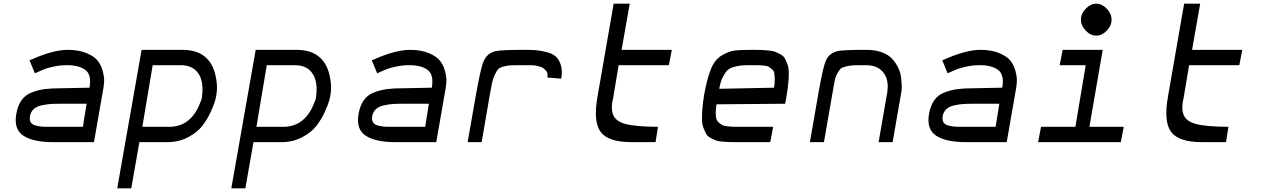

<svg xmlns="http://www.w3.org/2000/svg" viewBox="-20 -770 6838 1040"><path d="M268 0Q161 0 107.5 -34.5Q54 -69 68 -152Q76 -198 96.5 -227Q117 -256 152.5 -269.5Q188 -283 223.5 -287.5Q259 -292 314 -292L465 -295Q477 -366 442 -391.5Q407 -417 343 -417Q305 -417 269 -409Q233 -401 218 -394.5Q203 -388 169 -373L140 -443Q265 -500 347 -500Q407 -500 449.5 -482Q492 -464 510.5 -439.5Q529 -415 537 -383Q545 -351 544 -330.5Q543 -310 540 -292L489 0ZM278 -83H429L449 -208H304Q273 -208 252 -206.5Q231 -205 204 -199Q177 -193 161.5 -178Q146 -163 142 -140Q139 -119 147 -106.5Q155 -94 177.5 -89Q200 -84 214.5 -83.5Q229 -83 261 -83Q272 -83 278 -83Z M615 250 747 -500H968Q1115 -500 1147 -363Q1161 -304 1152 -256Q1152 -251 1146 -228Q1140 -205 1122 -165Q1104 -125 1076.5 -89Q1049 -53 998.5 -26.5Q948 0 886 0H735L691 250ZM751 -83H896Q1007 -83 1058 -198Q1074 -234 1074 -244V-246Q1088 -347 1037 -392Q1007 -417 958 -417H807Z M1233 250 1365 -500H1586Q1733 -500 1765 -363Q1779 -304 1770 -256Q1770 -251 1764 -228Q1758 -205 1740 -165Q1722 -125 1694.5 -89Q1667 -53 1616.5 -26.5Q1566 0 1504 0H1353L1309 250ZM1369 -83H1514Q1625 -83 1676 -198Q1692 -234 1692 -244V-246Q1706 -347 1655 -392Q1625 -417 1576 -417H1425Z M2122 0Q2015 0 1961.5 -34.5Q1908 -69 1922 -152Q1930 -198 1950.5 -227Q1971 -256 2006.5 -269.5Q2042 -283 2077.5 -287.5Q2113 -292 2168 -292L2319 -295Q2331 -366 2296 -391.5Q2261 -417 2197 -417Q2159 -417 2123 -409Q2087 -401 2072 -394.5Q2057 -388 2023 -373L1994 -443Q2119 -500 2201 -500Q2261 -500 2303.5 -482Q2346 -464 2364.5 -439.5Q2383 -415 2391 -383Q2399 -351 2398 -330.5Q2397 -310 2394 -292L2343 0ZM2132 -83H2283L2303 -208H2158Q2127 -208 2106 -206.5Q2085 -205 2058 -199Q2031 -193 2015.5 -178Q2000 -163 1996 -140Q1993 -119 2001 -106.5Q2009 -94 2031.5 -89Q2054 -84 2068.5 -83.5Q2083 -83 2115 -83Q2126 -83 2132 -83Z M2513 0 2558 -256Q2584 -403 2599 -437Q2618 -482 2664 -493Q2696 -500 2819 -500Q2856 -500 2879 -498.5Q2902 -497 2936 -489Q2970 -481 2988.5 -465.5Q3007 -450 3017.5 -419Q3028 -388 3020 -344L2945 -350Q2947 -362 2945 -372Q2943 -382 2936.5 -388.5Q2930 -395 2923 -400.5Q2916 -406 2904.5 -409Q2893 -412 2885 -414Q2877 -416 2864 -416.5Q2851 -417 2845 -417Q2839 -417 2827 -417Q2815 -417 2814 -417H2812Q2769 -417 2750.5 -416.5Q2732 -416 2709.5 -410Q2687 -404 2679 -396Q2671 -388 2660.5 -366Q2650 -344 2645 -320Q2640 -296 2632 -250L2589 0Z M3401 0Q3275 0 3233.5 -55.5Q3192 -111 3217 -250L3304 -750H3391L3347 -500H3619L3603 -417H3331L3302 -244Q3287 -183 3301.5 -147.5Q3316 -112 3369.5 -98Q3423 -84 3544 -83L3531 0Z M3976 0Q3947 0 3931 -0.5Q3915 -1 3891.5 -3Q3868 -5 3856 -10Q3844 -15 3828 -23.5Q3812 -32 3805 -45Q3798 -58 3790.5 -77Q3783 -96 3782.5 -121.5Q3782 -147 3784.5 -180.5Q3787 -214 3794 -256Q3810 -345 3831 -396.5Q3852 -448 3890 -470Q3928 -492 3958 -496Q3988 -500 4055 -500Q4085 -500 4102.5 -499.5Q4120 -499 4143.5 -496.5Q4167 -494 4179.5 -489Q4192 -484 4208 -475.5Q4224 -467 4231 -454Q4238 -441 4245 -422.5Q4252 -404 4252.5 -379Q4253 -354 4250 -321Q4247 -288 4240 -247L4233 -208L3861 -205Q3857 -179 3857 -160Q3857 -141 3860 -128Q3863 -115 3873 -106.5Q3883 -98 3891.5 -93Q3900 -88 3918 -86Q3936 -84 3948.5 -83.5Q3961 -83 3986 -83H4168L4152 0ZM3876 -289 4173 -295Q4177 -321 4176.5 -341Q4176 -361 4174 -374Q4172 -387 4161 -395.5Q4150 -404 4143.5 -408.5Q4137 -413 4116.5 -415Q4096 -417 4087 -417Q4078 -417 4051 -417Q4016 -417 3997.5 -415.5Q3979 -414 3955.5 -407.5Q3932 -401 3919 -388Q3906 -375 3894 -350.5Q3882 -326 3876 -289Z M4367 0 4415 -276Q4439 -411 4454 -443Q4473 -484 4520 -494Q4551 -500 4673 -500Q4719 -500 4754.5 -487.5Q4790 -475 4809.5 -454.5Q4829 -434 4842 -409.5Q4855 -385 4859 -360.5Q4863 -336 4864 -315.5Q4865 -295 4864 -282L4862 -270L4815 0H4739L4786 -270V-271Q4797 -342 4760 -383Q4729 -417 4669 -417Q4626 -417 4606.5 -416.5Q4587 -416 4564 -410.5Q4541 -405 4533.5 -398Q4526 -391 4515.5 -372Q4505 -353 4501 -332Q4497 -311 4490 -270L4443 0Z M5212 0Q5105 0 5051.5 -34.5Q4998 -69 5012 -152Q5020 -198 5040.5 -227Q5061 -256 5096.5 -269.5Q5132 -283 5167.5 -287.5Q5203 -292 5258 -292L5409 -295Q5421 -366 5386 -391.5Q5351 -417 5287 -417Q5249 -417 5213 -409Q5177 -401 5162 -394.5Q5147 -388 5113 -373L5084 -443Q5209 -500 5291 -500Q5351 -500 5393.5 -482Q5436 -464 5454.5 -439.5Q5473 -415 5481 -383Q5489 -351 5488 -330.5Q5487 -310 5484 -292L5433 0ZM5222 -83H5373L5393 -208H5248Q5217 -208 5196 -206.5Q5175 -205 5148 -199Q5121 -193 5105.5 -178Q5090 -163 5086 -140Q5083 -119 5091 -106.5Q5099 -94 5121.5 -89Q5144 -84 5158.5 -83.5Q5173 -83 5205 -83Q5216 -83 5222 -83Z M6001 -663Q6001 -631 5975 -604Q5949 -577 5918 -577Q5887 -577 5861 -604Q5835 -631 5835 -663Q5835 -696 5861 -723Q5887 -750 5918 -750Q5949 -750 5975 -723Q6001 -696 6001 -663ZM5603 0 5619 -83H5805L5861 -417H5720L5736 -500H5953L5881 -83H6067L6051 0Z M6491 0Q6365 0 6323.5 -55.5Q6282 -111 6307 -250L6394 -750H6481L6437 -500H6709L6693 -417H6421L6392 -244Q6377 -183 6391.5 -147.5Q6406 -112 6459.5 -98Q6513 -84 6634 -83L6621 0Z"/></svg>

Font: Hermit LightItalic
Style: Regular
Weight: 300
Italic angle: -10°
Designer: Pablo Caro
Version: Version 2.000;PS 002.000;hotconv 1.0.88;makeotf.lib2.5.64775